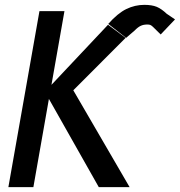

<svg xmlns="http://www.w3.org/2000/svg" viewBox="-20 -771 741 791"><path d="M181.5 -363.5 117.5 0H14.5L142.5 -725H245.5L192 -421.5L425 -669L497.5 -615L282 -399L514 0H387ZM642 -629 610 -660.5Q603 -667 598.5 -668.5Q594 -670 586.5 -670Q571 -670 559.5 -664.5Q548 -659 535 -645.5L499.5 -615L426 -672.5Q465 -716.5 500.5 -733.8Q536 -751 574.5 -751Q606 -751 625.8 -742.8Q645.5 -734.5 666.5 -714.5L701 -691Z"/></svg>

Font: JuliaMono BoldItalic
Style: Regular
Weight: 700
Italic angle: -9°
Monospace: yes
Designer: cormullion
Foundry: corm
Version: Version 0.049; ttfautohint (v1.8.4)